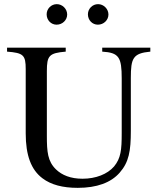

<svg xmlns="http://www.w3.org/2000/svg" viewBox="-20 -892 762 926"><path d="M503 -822C503 -849 480 -872 453 -872C426 -872 404 -850 404 -823C404 -795 425 -773 452 -773C480 -773 503 -795 503 -822ZM304 -822C304 -849 281 -872 254 -872C227 -872 205 -850 205 -823C205 -795 226 -773 253 -773C281 -773 304 -795 304 -822ZM705 -662H473V-643C554 -638 567 -616 567 -513V-250C567 -169 563 -129 530 -89C498 -52 442 -30 378 -30C321 -30 279 -47 250 -75C210 -114 206 -159 206 -237V-549C206 -624 217 -636 297 -643V-662H14V-643C93 -637 104 -626 104 -559V-249C104 -143 130 -73 185 -32C226 -1 282 14 355 14C447 14 515 -11 557 -59C602 -110 611 -164 611 -261V-516C611 -611 621 -635 705 -643Z"/></svg>

Font: STIX Math
Style: Regular
Weight: 400
Designer: MicroPress Inc., with final additions and corrections provided by Coen Hoffman, Elsevier (retired)
Version: Version 1.1.0